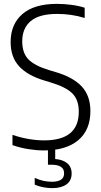

<svg xmlns="http://www.w3.org/2000/svg" viewBox="-20 -769 522 993"><path d="M206.5 9Q169 9 126.5 2.2Q84 -4.5 44.5 -18.5V-71.5Q87.5 -57 128.8 -50Q170 -43 208.5 -43Q387.5 -43 387.5 -191Q387.5 -253 353.8 -286.2Q320 -319.5 241 -343L208 -353Q123 -378.5 79 -426Q35 -473.5 35 -551.5Q35 -643.5 95.8 -696.2Q156.5 -749 274.5 -749Q311 -749 349.2 -744Q387.5 -739 418 -729V-676Q382.5 -687 347 -692Q311.5 -697 275.5 -697Q183 -697 139 -660Q95 -623 95 -555Q95 -495.5 126.5 -462.5Q158 -429.5 233.5 -406.5L267 -396.5Q357.5 -370 402.5 -322Q447.5 -274 447.5 -194.5Q447.5 -97 384.8 -44Q322 9 206.5 9ZM250.5 204Q227.5 204 203.8 199.5Q180 195 159.5 186V151Q185.5 162.5 207 166.8Q228.5 171 249 171Q278 171 294.8 160.8Q311.5 150.5 311.5 127.5Q311.5 104 294.5 93.5Q277.5 83 248 83H228V-10H265.5V53.5Q304 56 327.2 75Q350.5 94 350.5 128.5Q350.5 165.5 323.5 184.8Q296.5 204 250.5 204Z"/></svg>

Font: Encode Sans SmCnd Lt
Style: Regular
Weight: 300
Width: 4
Designer: Multiple Designers
Foundry: Impallari Type
Version: Version 3.002; ttfautohint (v1.8.3) -l 8 -r 50 -G 200 -x 14 